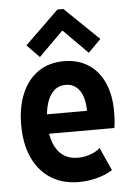

<svg xmlns="http://www.w3.org/2000/svg" viewBox="-55 -816 592 865"><g transform="rotate(-5 241.0 -383.5)"><path d="M267.6 7.8Q193.8 7.8 140.6 -25.9Q87.4 -59.6 58.6 -121.8Q29.8 -184.1 29.8 -271Q29.8 -352.1 55.7 -412.8Q81.5 -473.6 129.9 -507.1Q178.2 -540.5 246.1 -540.5Q309.6 -540.5 356 -510.7Q402.3 -481 427.2 -425.8Q452.1 -370.6 452.1 -295.4Q452.1 -273.4 450.7 -253.4Q449.2 -233.4 446.8 -220.7H134.3V-308.6H330.6Q330.6 -368.7 307.6 -401.1Q284.7 -433.6 244.6 -433.6Q212.9 -433.6 191.4 -413.3Q169.9 -393.1 158.9 -356.7Q147.9 -320.3 147.9 -272.5Q147.9 -218.8 162.1 -180.4Q176.3 -142.1 203.9 -121.8Q231.4 -101.6 272 -101.6Q300.3 -101.6 328.1 -111.3Q356 -121.1 372.6 -136.7L419.4 -32.7Q391.1 -14.2 350.3 -3.2Q309.6 7.8 267.6 7.8ZM140.6 -568.4 84.5 -626 237.8 -774.9H264.6L418.9 -626L361.8 -568.4L253.4 -677.2H250Z"/></g></svg>

Font: Reddit Sans Condensed
Style: Bold
Weight: 700
Designer: Stephen Hutchings
Foundry: Reddit
Version: Version 1.014